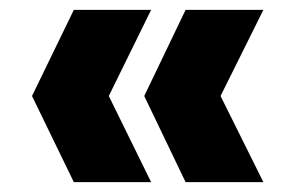

<svg xmlns="http://www.w3.org/2000/svg" viewBox="-20 -490 597 390"><path d="M287 -120H130L45 -295L130 -470H287L201 -295ZM515 -120H357L273 -295L357 -470H515L428 -295Z"/></svg>

Font: Ulagadi Sans
Style: Bold
Weight: 700
Designer: Ninad Kale (Devanagari), Jonny Pinhorn (Latin)
Foundry: Indian Type Foundry
Version: Version 3.01;March 29, 2020;FontCreator 12.0.0.2522 64-bit; 